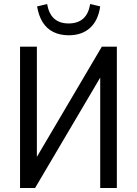

<svg xmlns="http://www.w3.org/2000/svg" viewBox="-20 -938 683 958"><path d="M80 0V-705H164V-118H142L488 -705H563V0H480V-588H502L155 0ZM323 -762Q279 -762 246 -778.5Q213 -795 193 -827Q173 -859 165 -906L215 -918Q224 -868 251 -844.5Q278 -821 322 -821Q368 -821 395 -845Q422 -869 430 -918L480 -906Q470 -836 429.5 -799Q389 -762 323 -762Z"/></svg>

Font: Nunito Sans 10pt Condensed Medium
Style: Regular
Weight: 500
Width: 3
Designer: Vernon Adams
Foundry: Vernon Adams
Version: Version 3.101;gftools[0.9.27]